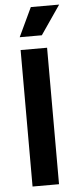

<svg xmlns="http://www.w3.org/2000/svg" viewBox="-59 -894 381 925"><g transform="rotate(-5 132.0 -431.0)"><path d="M60 0V-660H188V0ZM168 -722H61L127 -862H264Z"/></g></svg>

Font: Bricolage Grotesque 60pt SemiBold
Style: Regular
Weight: 600
Version: Version 1.001;gftools[0.9.33.dev8+g029e19f]